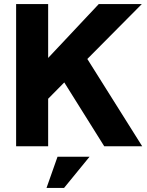

<svg xmlns="http://www.w3.org/2000/svg" viewBox="-20 -717 722 941"><path d="M59 -697H216V-433L464 -697H675L408 -428L677 0H491L295 -313L216 -233V0H59ZM262 51H419L294 204H208Z"/></svg>

Font: Hanken Grotesk Black
Style: Regular
Weight: 900
Designer: Alfredo Marco Pradil
Foundry: Hanken Design Co.
Version: Version 3.014